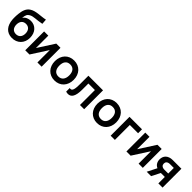

<svg xmlns="http://www.w3.org/2000/svg" viewBox="389 -2302 3886 3886"><g transform="rotate(45 2332.5 -358.5)"><path d="M294 16Q236.5 15.5 191.8 -4Q147 -23.5 115.2 -59Q83.5 -94.5 65 -144.8Q46.5 -195 42 -257Q40.5 -274 40.2 -294Q40 -314 40.2 -335.2Q40.5 -356.5 42 -378.5Q43.5 -400.5 45.5 -421Q49.5 -456.5 56.2 -490Q63 -523.5 75.2 -553.2Q87.5 -583 106.5 -608.2Q125.5 -633.5 154 -652.5Q191.5 -677.5 234.8 -689.5Q278 -701.5 325 -707.8Q372 -714 421.8 -718.8Q471.5 -723.5 522.5 -734.5L531 -623.5Q475.5 -612 431.8 -607.2Q388 -602.5 352.2 -598.8Q316.5 -595 286.8 -588.5Q257 -582 229.5 -567Q211.5 -557 198.8 -544.2Q186 -531.5 177.5 -514.2Q169 -497 164 -473.8Q159 -450.5 156.5 -419Q186.5 -463.5 230.5 -483.2Q274.5 -503 326 -503Q377 -503 419.2 -484.5Q461.5 -466 492 -432.2Q522.5 -398.5 539.2 -351.5Q556 -304.5 556 -248Q556 -188 536.8 -139.2Q517.5 -90.5 482.8 -55.8Q448 -21 400 -2.2Q352 16.5 294 16ZM299 -97Q330.5 -97 355 -107.5Q379.5 -118 396 -137.2Q412.5 -156.5 421 -183.5Q429.5 -210.5 429.5 -243Q429.5 -276 420.8 -303.2Q412 -330.5 395.5 -349.5Q379 -368.5 355 -379Q331 -389.5 300.5 -389.5Q268.5 -389.5 244.2 -379.2Q220 -369 203.5 -349.8Q187 -330.5 178.5 -303.5Q170 -276.5 170 -243Q170 -209.5 178.8 -182.2Q187.5 -155 204 -136.2Q220.5 -117.5 244.5 -107.2Q268.5 -97 299 -97Z M1134 -540V0H1013.5V-355L785.5 0H665V-540H785.5V-185L1013.5 -540Z M1512.5 15Q1452 15 1402.5 -6Q1353 -27 1317.8 -64.5Q1282.5 -102 1263.2 -154.5Q1244 -207 1244 -270Q1244 -333 1263.5 -385.5Q1283 -438 1318.2 -475.8Q1353.5 -513.5 1403 -534.2Q1452.5 -555 1512.5 -555Q1573.5 -555 1623 -534.2Q1672.5 -513.5 1708 -475.8Q1743.5 -438 1762.8 -385.5Q1782 -333 1782 -270Q1782 -207 1762.5 -154.5Q1743 -102 1707.8 -64.2Q1672.5 -26.5 1622.8 -5.8Q1573 15 1512.5 15ZM1512.5 -98Q1546.5 -98 1573 -109.8Q1599.5 -121.5 1617.5 -143.8Q1635.5 -166 1645 -198Q1654.5 -230 1654.5 -270Q1654.5 -310.5 1645.2 -342.5Q1636 -374.5 1618 -396.8Q1600 -419 1573.5 -430.5Q1547 -442 1512.5 -442Q1443.5 -442 1407.5 -396.8Q1371.5 -351.5 1371.5 -270Q1371.5 -229.5 1380.8 -197.5Q1390 -165.5 1408 -143.5Q1426 -121.5 1452.2 -109.8Q1478.5 -98 1512.5 -98Z M1842 -97Q1854 -93.5 1865 -93.5Q1884.5 -93.5 1897.8 -106.2Q1911 -119 1918.8 -144Q1926.5 -169 1929.8 -206.2Q1933 -243.5 1933 -292V-540H2351.5V0H2231V-428H2044V-250Q2044 -181.5 2034.5 -131.5Q2025 -81.5 2007 -49Q1989 -16.5 1962.2 -0.8Q1935.5 15 1901 15Q1873.5 15 1842 5.5Z M2730 15Q2669.5 15 2620 -6Q2570.5 -27 2535.2 -64.5Q2500 -102 2480.8 -154.5Q2461.5 -207 2461.5 -270Q2461.5 -333 2481 -385.5Q2500.5 -438 2535.8 -475.8Q2571 -513.5 2620.5 -534.2Q2670 -555 2730 -555Q2791 -555 2840.5 -534.2Q2890 -513.5 2925.5 -475.8Q2961 -438 2980.2 -385.5Q2999.5 -333 2999.5 -270Q2999.5 -207 2980 -154.5Q2960.5 -102 2925.2 -64.2Q2890 -26.5 2840.2 -5.8Q2790.5 15 2730 15ZM2730 -98Q2764 -98 2790.5 -109.8Q2817 -121.5 2835 -143.8Q2853 -166 2862.5 -198Q2872 -230 2872 -270Q2872 -310.5 2862.8 -342.5Q2853.5 -374.5 2835.5 -396.8Q2817.5 -419 2791 -430.5Q2764.5 -442 2730 -442Q2661 -442 2625 -396.8Q2589 -351.5 2589 -270Q2589 -229.5 2598.2 -197.5Q2607.5 -165.5 2625.5 -143.5Q2643.5 -121.5 2669.8 -109.8Q2696 -98 2730 -98Z M3109.5 0V-540H3467V-428H3230.5V0Z M4030 -540V0H3909.5V-355L3681.5 0H3561V-540H3681.5V-185L3909.5 -540Z M4141.5 0 4245 -204.5Q4195 -227 4171.2 -269Q4147.5 -311 4147.5 -362.5Q4147.5 -399 4159.5 -431.2Q4171.5 -463.5 4196.2 -487.8Q4221 -512 4258.8 -526Q4296.5 -540 4348 -540H4595V0H4475V-185H4361.5L4267.5 0ZM4366.5 -442.5Q4340.5 -442.5 4322 -436.2Q4303.5 -430 4291.5 -419.2Q4279.5 -408.5 4274 -394Q4268.5 -379.5 4268.5 -362.5Q4268.5 -345.5 4274 -331Q4279.5 -316.5 4291.5 -305.8Q4303.5 -295 4322 -288.8Q4340.5 -282.5 4366.5 -282.5H4475V-442.5Z"/></g></svg>

Font: Vela Sans Bd
Style: Bold
Weight: 700
Designer: Principal design: Mikhail Sharanda - project Manrope.
Design modification: Ravid Balaliev
Foundry: Mikhail Sharanda
Version: Version 1.001